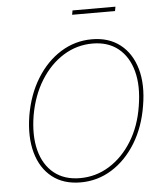

<svg xmlns="http://www.w3.org/2000/svg" viewBox="-60 -950 867 1013"><g transform="rotate(-5 373.5 -444.0)"><path d="M688.9 -363.6Q670.8 -252.5 619 -168.3Q567.1 -84.2 491.7 -37.1Q416.2 9.9 326.7 9.9Q235.4 9.9 175.6 -37.3Q115.8 -84.5 92.3 -168.7Q68.9 -252.8 86.6 -363.6Q105.5 -474.8 157.5 -558.9Q209.5 -643.1 285.2 -690.2Q360.8 -737.2 450.3 -737.2Q539.4 -737.2 599.6 -690.3Q659.8 -643.5 683.9 -559.5Q708.1 -475.5 688.9 -363.6ZM666.2 -363.6Q683.9 -469.5 663 -548.3Q642 -627.1 587.9 -670.8Q533.7 -714.5 451.7 -714.5Q368.3 -714.5 297.2 -670.5Q226.2 -626.4 177 -547.4Q127.8 -468.4 109.4 -363.6Q92 -258.2 112.6 -179.3Q133.2 -100.5 187.7 -56.6Q242.2 -12.8 325.3 -12.8Q409.8 -12.8 481 -57.2Q552.2 -101.6 601 -180.6Q649.9 -259.6 666.2 -363.6ZM589.5 -897.7 585.2 -875H358L362.2 -897.7Z"/></g></svg>

Font: Inter UI Thin
Style: Italic
Weight: 100
Italic angle: -9.39999°
Designer: Rasmus Andersson
Foundry: rsms
Version: 3.2;8d6f07862